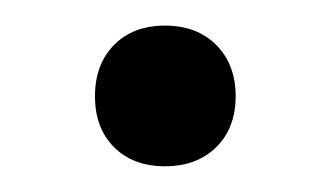

<svg xmlns="http://www.w3.org/2000/svg" viewBox="-20 -374 257 150"><path d="M54.2 -298.8Q54.2 -323.7 69.1 -338.9Q84 -354 108.9 -354Q133.8 -354 148.9 -338.9Q164.1 -323.7 164.1 -298.8Q164.1 -273.9 148.9 -259Q133.8 -244.1 108.9 -244.1Q84 -244.1 69.1 -259Q54.2 -273.9 54.2 -298.8Z"/></svg>

Font: Selawik
Style: Regular
Weight: 400
Designer: Aaron Bell
Foundry: Microsoft Corporation
Version: Version 1.01